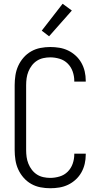

<svg xmlns="http://www.w3.org/2000/svg" viewBox="-20 -993 540 1021"><path d="M247 8Q221 8 195 3Q169 -2 146 -15Q123 -28 105.5 -48Q88 -68 77 -92Q66 -116 62 -142.5Q58 -169 58 -195V-540Q58 -566 62 -592.5Q66 -619 77 -643Q88 -667 105.5 -687Q123 -707 146 -720Q169 -733 195 -738Q221 -743 247 -743Q272 -743 296 -739Q320 -735 342 -724.5Q364 -714 382.5 -697Q401 -680 413 -658.5Q425 -637 430.5 -613Q436 -589 436 -564V-559H375V-563Q375 -588 366.5 -612.5Q358 -637 340 -655Q322 -673 297 -680.5Q272 -688 247 -688Q229 -688 210.5 -684Q192 -680 176.5 -670Q161 -660 149.5 -645Q138 -630 131 -612.5Q124 -595 121.5 -577Q119 -559 119 -540V-195Q119 -176 121.5 -158Q124 -140 131 -122.5Q138 -105 149.5 -90Q161 -75 176.5 -65Q192 -55 210.5 -51Q229 -47 247 -47Q272 -47 297 -54.5Q322 -62 340 -80Q358 -98 366.5 -122.5Q375 -147 375 -172V-176H436V-171Q436 -146 430.5 -122Q425 -98 413 -76.5Q401 -55 382.5 -38Q364 -21 342 -10.5Q320 0 296 4Q272 8 247 8ZM241 -800 202 -830 313 -973 362 -937Z"/></svg>

Font: Iosevka Light
Style: Regular
Weight: 300
Monospace: yes
Designer: Belleve Invis
Foundry: Belleve Invis
Version: Version 32.5.0; ttfautohint (v1.8.4)